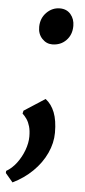

<svg xmlns="http://www.w3.org/2000/svg" viewBox="-76 -568 377 854"><g transform="rotate(5 113.0 -141.0)"><path d="M13.5 253.5 -19.5 214.5 -19 205Q6.5 190.5 26.8 163.5Q47 136.5 58.8 104.5Q70.5 72.5 70.5 44Q70.5 17.5 65.2 -1Q60 -19.5 51 -32.8Q42 -46 31.5 -55.5L34.5 -68.5L128 -129Q154.5 -109 168.5 -73.5Q182.5 -38 182.5 17Q182.5 63 161.5 108.5Q140.5 154 102.2 191.5Q64 229 13.5 253.5ZM71.5 -446.5Q72 -485 97.2 -510.5Q122.5 -536 156.5 -536Q187 -536 204.8 -515Q222.5 -494 222.5 -463.5Q222.5 -424 198 -398.8Q173.5 -373.5 135.5 -373.5Q109.5 -373.5 90.2 -394.2Q71 -415 71.5 -446.5Z"/></g></svg>

Font: Merriweather 20pt ExtraBold
Style: Italic
Weight: 800
Italic angle: -7.8°
Version: Version 2.101